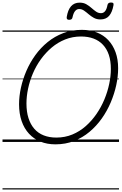

<svg xmlns="http://www.w3.org/2000/svg" viewBox="-20 -1132 969 1531"><path d="M422 19Q356 19 303 -2.5Q250 -24 211.5 -65.5Q173 -107 152.5 -166.5Q132 -226 132 -301Q132 -365 147 -433Q162 -501 190.5 -567Q219 -633 261.5 -692Q304 -751 360 -796.5Q416 -842 484.5 -868Q553 -894 633 -894Q699 -894 752.5 -873Q806 -852 843.5 -812Q881 -772 901.5 -715.5Q922 -659 922 -588Q922 -523 907 -453.5Q892 -384 863 -315.5Q834 -247 791.5 -187Q749 -127 693.5 -80.5Q638 -34 570 -7.5Q502 19 422 19ZM429 -35Q498 -35 557 -59.5Q616 -84 664 -126.5Q712 -169 749.5 -223.5Q787 -278 812.5 -339.5Q838 -401 851 -463.5Q864 -526 864 -582Q864 -646 848 -694Q832 -742 801 -775Q770 -808 726 -824.5Q682 -841 626 -841Q559 -841 500 -817.5Q441 -794 392.5 -753Q344 -712 306 -659.5Q268 -607 242.5 -547Q217 -487 204 -425.5Q191 -364 191 -307Q191 -241 207 -190.5Q223 -140 253.5 -105Q284 -70 328.5 -52.5Q373 -35 429 -35ZM531 -974Q509 -974 512 -996Q521 -1053 546.5 -1082Q572 -1111 615 -1111Q646 -1111 668.5 -1098Q691 -1085 709.5 -1068.5Q728 -1052 746 -1039.5Q764 -1027 785 -1027Q805 -1027 818 -1043Q831 -1059 837 -1092Q841 -1112 865 -1112Q878 -1112 882.5 -1107.5Q887 -1103 885 -1091Q875 -1034 850 -1005.5Q825 -977 781 -977Q751 -977 728.5 -989.5Q706 -1002 687 -1018.5Q668 -1035 650 -1047.5Q632 -1060 611 -1060Q592 -1060 578.5 -1043.5Q565 -1027 558 -993Q556 -983 549.5 -978.5Q543 -974 531 -974ZM0 369H929V379H0ZM0 -20H929V0H0ZM0 -505H929V-500H0ZM0 -889H929V-879H0Z"/></svg>

Font: Playwrite HR Guides
Style: Regular
Weight: 400
Designer: Veronika Burian, José Scaglione
Foundry: TypeTogether
Version: Version 1.003